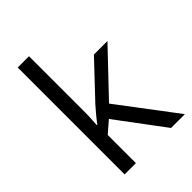

<svg xmlns="http://www.w3.org/2000/svg" viewBox="-220 -863 965 965"><g transform="rotate(-45 262.5 -380.0)"><path d="M166 -273.9Q187 -303.7 230 -352.1L402.8 -535.2H499L282.2 -307.1L514.2 0H416L227.1 -252.9L166 -200.2V0H85.9V-759.8H166V-356.9Q166 -330.1 162.1 -273.9Z"/></g></svg>

Font: f02698313
Style: Regular
Weight: 400
Foundry: Ascender Corporation
Version: Version 1.10